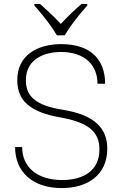

<svg xmlns="http://www.w3.org/2000/svg" viewBox="-20 -949 632 979"><path d="M270 -769H310C333 -809 372 -861 425 -921V-929H396C363 -901 329 -869 290 -827C251 -869 220 -897 184 -929H155V-921C208 -862 245 -811 270 -769ZM295 10C426 10 527 -56 527 -191C527 -294 464 -364 296 -390C159 -412 112 -460 112 -540C112 -649 208 -684 290 -684C411 -684 477 -619 477 -522H516C516 -645 443 -724 292 -724C171 -724 68 -668 68 -540C68 -436 133 -377 289 -350C435 -324 487 -274 487 -187C487 -75 400 -31 297 -31C173 -31 93 -94 93 -199H57C57 -71 148 10 295 10Z"/></svg>

Font: Kathrein 35 Thin
Style: Regular
Weight: 250
Designer: Lazydogs Typefoundry, based on Open Sans by Ascender Corporation
Foundry: Lazydogs Typefoundry
Version: Version 1.003;PS 001.003;hotconv 1.0.88;makeotf.lib2.5.64775